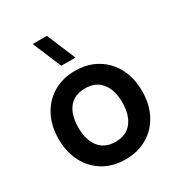

<svg xmlns="http://www.w3.org/2000/svg" viewBox="-190 -929 999 1072"><g transform="rotate(-30 309.0 -393.0)"><path d="M349 -617.5H257.5L180 -802.5H271.5ZM308.5 15Q227.5 15 167 -21.5Q106.5 -58 73.2 -122.5Q40 -187 40 -270Q40 -355 74 -419Q108.5 -484 169 -519.5Q229.5 -555 308.5 -555Q390 -555 450.5 -518.5Q511.5 -482 544.8 -417.5Q578 -353 578 -270Q578 -185.5 544.5 -122Q510.5 -56.5 449.5 -20.8Q388.5 15 308.5 15ZM308.5 -98Q378.5 -98 414.5 -144.5Q450.5 -191 450.5 -270Q450.5 -350 414.2 -396Q378 -442 308.5 -442Q239 -442 203.2 -396.5Q167.5 -351 167.5 -270Q167.5 -190 204 -144Q240.5 -98 308.5 -98Z"/></g></svg>

Font: Vortex Mix
Style: Bold
Weight: 700
Designer: Mikhail Sharanda
Foundry: Mikhail Sharanda
Version: Version 4.504;Glyphs 3.1.2 (3151)